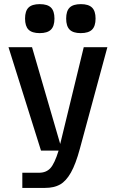

<svg xmlns="http://www.w3.org/2000/svg" viewBox="-20 -728 559 928"><path d="M87.9 106.9H168.9Q203.1 106.9 223.4 85Q243.7 63 263.2 0H178.2L21 -500H134.8L271 -32.2L384.8 -500H499L366.2 -9.8Q346.2 64.5 322.8 106Q299.3 147.5 270.3 163.8Q241.2 180.2 198.2 180.2H87.9ZM171.9 -708Q209.5 -708 226.3 -691.4Q243.2 -674.8 243.2 -638.2Q243.2 -601.6 226.1 -584.7Q209 -567.9 171.9 -567.9Q134.8 -567.9 117.9 -584.7Q101.1 -601.6 101.1 -638.2Q101.1 -674.8 117.9 -691.4Q134.8 -708 171.9 -708ZM371.1 -708Q407.7 -708 424.8 -691.4Q441.9 -674.8 441.9 -638.2Q441.9 -601.6 424.8 -584.7Q407.7 -567.9 370.1 -567.9Q333.5 -567.9 316.7 -584.7Q299.8 -601.6 299.8 -638.2Q299.8 -674.8 316.7 -691.4Q333.5 -708 371.1 -708Z"/></svg>

Font: Fivo Sans Modern Med
Style: Regular
Weight: 450
Designer: Alexander Slobzheninov
Foundry: Alexander Slobzheninov
Version: 1.0